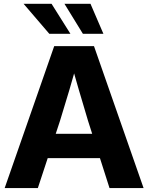

<svg xmlns="http://www.w3.org/2000/svg" viewBox="-20 -964 760 984"><path d="M257.8 -727.5H461.7L715.9 0H541.3L431.2 -344.7Q404.4 -434.2 383.4 -505.8Q362.4 -577.3 338.9 -663.8H381.8Q336.4 -501.8 287.5 -344.7L173.9 0H3.9ZM168.7 -278.4H551.5V-153.4H168.7ZM310.4 -944.4H443.8L510 -790.7H404.9ZM101 -944.4H244.3L341 -790.7H232.8Z"/></svg>

Font: Intratopia Thin
Style: Regular
Weight: 100
Designer: Rasmus Andersson
Foundry: rsms
Version: Version 3.000;Glyphs 3.2.3 (3260)